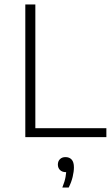

<svg xmlns="http://www.w3.org/2000/svg" viewBox="-20 -615 504 861"><path d="M93.5 0V-595H138.5V-40H457V0ZM259.5 226Q270.5 198.5 274 178.2Q277.5 158 277.5 139.5L282 157H275.5Q259 157 249.2 147.5Q239.5 138 239.5 123Q239.5 108 248.8 98.8Q258 89.5 273.5 89.5Q291.5 89.5 301.5 100.8Q311.5 112 311.5 135.5Q311.5 154 305.8 178.2Q300 202.5 288 226Z"/></svg>

Font: Encode Sans SC Condensed Thin ExtraLight
Style: Regular
Weight: 250
Version: Version 3.002